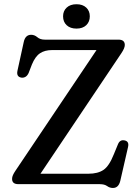

<svg xmlns="http://www.w3.org/2000/svg" viewBox="-20 -892 680 930"><path d="M568 -634.5 176 -50.5H408Q454 -50.5 481.5 -69.2Q509 -88 531.5 -145L551.5 -193.5Q561 -216.5 583 -212Q607 -207.5 600 -179L562.5 -15.5Q554 18.5 527 18.5Q511.5 18.5 498.8 9.2Q486 0 463 0H69Q38.5 0 38.5 -25.5Q38.5 -34.5 42.8 -44Q47 -53.5 54.5 -64.5L447.5 -649.5H232Q197 -649.5 173.8 -634Q150.5 -618.5 134.5 -579.5L118.5 -538Q112 -524.5 102.8 -519.5Q93.5 -514.5 83.5 -516Q58.5 -520 64.5 -549L95 -688.5Q102.5 -723.5 131 -723.5Q147 -723.5 160.8 -711.8Q174.5 -700 197 -700H554Q584.5 -700 584.5 -674Q584.5 -659 568 -634.5ZM350.5 -753.5Q320.5 -753.5 303 -769.8Q285.5 -786 285.5 -813Q285.5 -839 303 -855.2Q320.5 -871.5 350.5 -871.5Q380.5 -871.5 397.8 -855.2Q415 -839 415 -813Q415 -786.5 397.8 -770Q380.5 -753.5 350.5 -753.5Z"/></svg>

Font: Fraunces 9pt Soft
Style: Regular
Weight: 400
Version: Version 1.000;[0bf87f6ff]